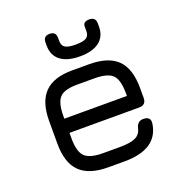

<svg xmlns="http://www.w3.org/2000/svg" viewBox="-126 -806 873 917"><g transform="rotate(-20 311.0 -347.5)"><path d="M192 -647V-663Q192 -695 224 -695Q256 -695 256 -663V-647Q256 -624 271 -614Q286 -604 325 -604Q364 -604 379 -614Q394 -624 394 -647V-671Q394 -695 426 -695Q458 -695 458 -663V-647Q458 -597 423.5 -570.5Q389 -544 325 -544Q261 -544 226.5 -570.5Q192 -597 192 -647ZM270 0Q173 0 126.5 -46Q80 -92 80 -189V-304Q80 -402 126.5 -448.5Q173 -495 270 -494H352Q450 -494 496 -448Q542 -402 542 -304V-254Q542 -218 506 -218H152V-189Q152 -122 177.5 -97Q203 -72 270 -72H352Q408 -72 434 -84Q460 -96 467 -126Q475 -160 505 -160Q545 -160 539 -123Q520 0 352 0ZM270 -422Q202 -423 177 -397.5Q152 -372 152 -304V-290H470V-304Q470 -372 445 -397Q420 -422 352 -422Z"/></g></svg>

Font: Jura SemiBold
Style: Regular
Weight: 600
Designer: Daniel Johnson, Alexei Vanyashin
Foundry: Daniel Johnson
Version: Version 5.103